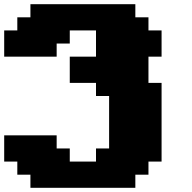

<svg xmlns="http://www.w3.org/2000/svg" viewBox="-20 -895 915 915"><path d="M125 0H625V-62.5H687.5V-125H750V-500H687.5V-625H750V-750H687.5V-812.5H625V-875H125V-812.5H62.5V-750H0V-625H250V-687.5H312.5V-750H437.5V-625H312.5V-500H437.5V-437.5H500V-187.5H437.5V-125H312.5V-187.5H250V-250H0V-125H62.5V-62.5H125Z"/></svg>

Font: Faithful 32x
Style: Bold
Weight: 400
Foundry: Faithful Resource Pack
Version: Version 1.0; January 27, 2023